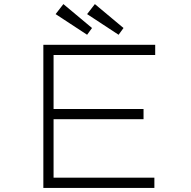

<svg xmlns="http://www.w3.org/2000/svg" viewBox="-20 -919 934 939"><path d="M192 0V-700H739V-650H242V-50H735V0ZM219 -336V-386H682V-336ZM560 -749 406 -850 444 -899 584 -782ZM406 -749 252 -850 290 -899 430 -782Z"/></svg>

Font: Lexend Zetta ExtraLight
Style: Regular
Weight: 250
Version: Version 1.007